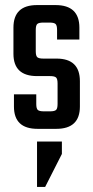

<svg xmlns="http://www.w3.org/2000/svg" viewBox="-20 -508 368 757"><path d="M126 50H224V99L158 229H126ZM207 -98V-179Q207 -197 201 -202.5Q195 -208 177 -208H126Q33 -208 33 -296V-399Q33 -488 126 -488H199Q293 -488 293 -399V-352H205V-390Q205 -408 199 -413.5Q193 -419 175 -419H151Q133 -419 127 -413.5Q121 -408 121 -390V-306Q121 -288 127 -282.5Q133 -277 151 -277H203Q295 -277 295 -188V-88Q295 0 202 0H128Q35 0 35 -88V-136H123V-98Q123 -80 129 -74.5Q135 -69 153 -69H177Q195 -69 201 -74.5Q207 -80 207 -98Z"/></svg>

Font: Teko Regular
Style: Regular
Weight: 400
Designer: Manushi Parikh, Jonny Pinhorn
Foundry: Indian Type Foundry
Version: Version 1.105;PS 1.0;hotconv 1.0.78;makeotf.lib2.5.61930; tt